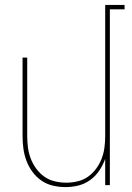

<svg xmlns="http://www.w3.org/2000/svg" viewBox="-20 -755 540 783"><path d="M247 8Q221 8 195.5 2Q170 -4 149 -18.5Q128 -33 112.5 -54Q97 -75 88 -99Q79 -123 75.5 -148.5Q72 -174 72 -200V-520H91V-200Q91 -177 94 -153.5Q97 -130 105.5 -108Q114 -86 128 -67Q142 -48 161 -34.5Q180 -21 203.5 -15.5Q227 -10 250 -10Q273 -10 296.5 -15.5Q320 -21 339 -34.5Q358 -48 372 -67Q386 -86 394.5 -108Q403 -130 406 -153.5Q409 -177 409 -200V-735H488V-717H428V0H409V-107Q400 -82 385 -59.5Q370 -37 348 -21Q326 -5 300 1.5Q274 8 247 8Z"/></svg>

Font: Iosevka Term Curly Thin
Style: Regular
Weight: 100
Designer: Belleve Invis
Foundry: Belleve Invis
Version: Version 32.3.0